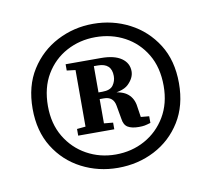

<svg xmlns="http://www.w3.org/2000/svg" viewBox="-52 -712 531 482"><g transform="rotate(-10 213.5 -471.5)"><path d="M66 -471Q66 -426 86 -392.5Q106 -359 139.5 -340.5Q173 -322 213 -322Q254 -322 287.5 -340.5Q321 -359 341 -392.5Q361 -426 361 -471Q361 -518 341 -551.5Q321 -585 287.5 -603Q254 -621 213 -621Q173 -621 139.5 -603Q106 -585 86 -551.5Q66 -518 66 -471ZM150 -385V-567H197V-385ZM169 -406H177L220 -402V-385H128V-402ZM169 -546 128 -551V-567H174V-546ZM27 -471Q27 -529 53 -570Q79 -611 121.5 -633Q164 -655 213 -655Q263 -655 305.5 -633Q348 -611 374 -570Q400 -529 400 -471Q400 -414 374.5 -373Q349 -332 306.5 -310Q264 -288 213 -288Q163 -288 120.5 -310Q78 -332 52.5 -373Q27 -414 27 -471ZM312 -402V-385Q302 -382 296.5 -381Q291 -380 282 -380Q264 -380 254 -386Q244 -392 242 -408L236 -442Q232 -466 208 -466H174V-483H207Q227 -483 234.5 -493.5Q242 -504 242 -517Q242 -550 207 -550H174V-567H218Q252 -567 270 -554.5Q288 -542 288 -521Q288 -504 272 -488.5Q256 -473 211 -473L219 -477Q251 -477 266.5 -466.5Q282 -456 286 -436L293 -390L268 -406Z"/></g></svg>

Font: Lisu Bosa ExtraBold
Style: Regular
Weight: 800
Designer: David Morse, Annie Olsen, Victor Gaultney, Frank Grießhammer (Latin)
Foundry: SIL International
Version: Version 2.000